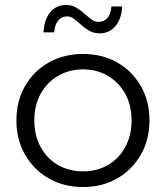

<svg xmlns="http://www.w3.org/2000/svg" viewBox="-20 -747 667 772"><path d="M314 5Q237 5 176.5 -29.5Q116 -64 81 -124.5Q46 -185 46 -263Q46 -341 81 -401.5Q116 -462 176.5 -496Q237 -530 314 -530Q391 -530 451 -496Q511 -462 546 -401.5Q581 -341 581 -263Q581 -185 546 -124.5Q511 -64 451 -29.5Q391 5 314 5ZM314 -58Q370 -58 414 -83.5Q458 -109 483.5 -155.5Q509 -202 509 -263Q509 -324 483.5 -370Q458 -416 414 -442Q370 -468 314 -468Q258 -468 213.5 -442Q169 -416 143.5 -370Q118 -324 118 -263Q118 -202 143.5 -155.5Q169 -109 213.5 -83.5Q258 -58 314 -58ZM381 -613Q357 -613 339.5 -623Q322 -633 307 -646.5Q292 -660 278.5 -670.5Q265 -681 250 -681Q227 -681 213.5 -664Q200 -647 198 -617H155Q157 -667 181.5 -697Q206 -727 245 -727Q269 -727 286.5 -716.5Q304 -706 319 -692.5Q334 -679 347.5 -669Q361 -659 376 -659Q399 -659 412.5 -675.5Q426 -692 428 -721H471Q469 -672 444.5 -642.5Q420 -613 381 -613Z"/></svg>

Font: Montserrat
Style: Regular
Weight: 400
Designer: Julieta Ulanovsky
Foundry: Julieta Ulanovsky
Version: Version 9.000; ttfautohint (v1.8.4.7-5d5b)